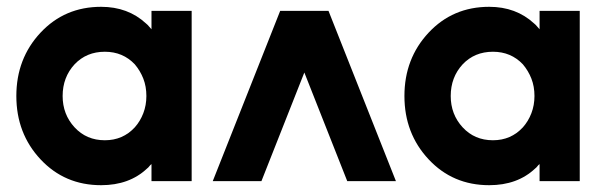

<svg xmlns="http://www.w3.org/2000/svg" viewBox="-20 -532 1778 564"><path d="M425 -500V-446Q421 -450 417.5 -454.5Q414 -459 409 -463Q356 -512 277 -512Q170 -512 99 -436Q28 -360 28 -250Q28 -140 99 -64Q170 12 277 12Q360 12 412 -37Q416 -40 418.5 -43.5Q421 -47 425 -50V0H543V-500ZM288 -380Q341 -380 376 -343Q392 -324 401 -301Q410 -278 410 -250Q410 -223 401 -199.5Q392 -176 376 -158Q341 -120 288 -120Q234 -120 199 -158Q164 -196 164 -250Q164 -305 199 -343Q234 -380 288 -380Z M605 0 803 -500H945L1143 0H1000L874 -319L748 0Z M1565 -500V-446Q1561 -450 1557.5 -454.5Q1554 -459 1549 -463Q1496 -512 1417 -512Q1310 -512 1239 -436Q1168 -360 1168 -250Q1168 -140 1239 -64Q1310 12 1417 12Q1500 12 1552 -37Q1556 -40 1558.5 -43.5Q1561 -47 1565 -50V0H1683V-500ZM1428 -380Q1481 -380 1516 -343Q1532 -324 1541 -301Q1550 -278 1550 -250Q1550 -223 1541 -199.5Q1532 -176 1516 -158Q1481 -120 1428 -120Q1374 -120 1339 -158Q1304 -196 1304 -250Q1304 -305 1339 -343Q1374 -380 1428 -380Z"/></svg>

Font: Unageo
Style: Bold
Weight: 700
Designer: Richard Sepsi
Foundry: Richard Sepsi
Version: Version 2.000